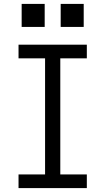

<svg xmlns="http://www.w3.org/2000/svg" viewBox="-20 -964 540 984"><path d="M75 0V-70H211V-665H75V-735H425V-665H289V-70H425V0ZM291 -826V-944H409V-826ZM91 -826V-944H209V-826Z"/></svg>

Font: Iosevka SS04
Style: Regular
Weight: 400
Monospace: yes
Designer: Belleve Invis
Foundry: Belleve Invis
Version: Version 19.0.0; ttfautohint (v1.8.4)